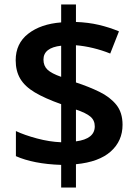

<svg xmlns="http://www.w3.org/2000/svg" viewBox="-20 -779 612 857"><path d="M253 -43Q191 -45 140 -55Q89 -65 51 -82V-194Q89 -176 145 -161Q201 -146 253 -144V-314Q180 -340 135.5 -366.5Q91 -393 70.5 -427.5Q50 -462 50 -510Q50 -585 106 -628.5Q162 -672 253 -679V-759H319V-681Q374 -679 421 -668Q468 -657 511 -639L472 -540Q435 -555 395.5 -564.5Q356 -574 319 -577V-411Q377 -392 424 -369Q471 -346 499 -311.5Q527 -277 527 -222Q527 -150 474.5 -103Q422 -56 319 -46V58H253ZM253 -575Q174 -566 174 -513Q174 -485 192 -468Q210 -451 253 -436ZM319 -148Q403 -159 403 -215Q403 -242 383.5 -258.5Q364 -275 319 -290Z"/></svg>

Font: Noto Sans Bassa Vah SemiBold
Style: Regular
Weight: 600
Designer: Monotype Design Team
Foundry: Monotype Imaging Inc.
Version: Version 2.002; ttfautohint (v1.8.4.7-5d5b)